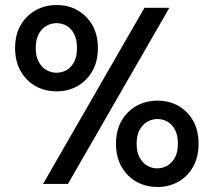

<svg xmlns="http://www.w3.org/2000/svg" viewBox="-20 -731 849 763"><path d="M151 0 554 -700H653L250 0ZM606 12Q559 12 522 -9Q485 -30 463 -68.5Q441 -107 441 -159Q441 -213 463 -251Q485 -289 522 -310Q559 -331 605 -331Q653 -331 689.5 -310Q726 -289 747.5 -251Q769 -213 769 -159Q769 -107 747.5 -68.5Q726 -30 689 -9Q652 12 606 12ZM604 -62Q627 -62 645.5 -73Q664 -84 675.5 -105.5Q687 -127 687 -160Q687 -193 676 -214.5Q665 -236 646.5 -247Q628 -258 605 -258Q584 -258 565 -247Q546 -236 534.5 -214.5Q523 -193 523 -160Q523 -127 534.5 -105.5Q546 -84 564.5 -73Q583 -62 604 -62ZM205 -368Q158 -368 121 -389Q84 -410 62 -448.5Q40 -487 40 -540Q40 -593 62 -631Q84 -669 121.5 -690Q159 -711 205 -711Q252 -711 288.5 -690Q325 -669 347 -631Q369 -593 369 -540Q369 -487 347 -448.5Q325 -410 288 -389Q251 -368 205 -368ZM204 -442Q227 -442 245.5 -453Q264 -464 275 -485.5Q286 -507 286 -540Q286 -573 275 -595Q264 -617 245.5 -628Q227 -639 205 -639Q183 -639 164 -628Q145 -617 133.5 -595Q122 -573 122 -540Q122 -508 133.5 -486Q145 -464 164 -453Q183 -442 204 -442Z"/></svg>

Font: DM Sans 28pt Medium
Style: Regular
Weight: 500
Version: Version 4.004;gftools[0.9.30]